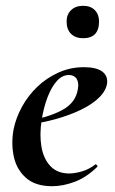

<svg xmlns="http://www.w3.org/2000/svg" viewBox="-20 -631 397 663"><path d="M160 12Q102 12 69.5 -17Q37 -46 27.5 -91Q18 -136 27 -185Q35 -224 56 -262.5Q77 -301 109 -331.5Q141 -362 182 -380.5Q223 -399 270 -399Q311 -399 331.5 -385Q352 -371 350 -345Q347 -319 323 -295Q299 -271 259.5 -252Q220 -233 171.5 -219.5Q123 -206 73 -201L75 -214Q146 -225 194 -250.5Q242 -276 249 -324Q253 -346 244.5 -359Q236 -372 218 -372Q195 -372 176.5 -351.5Q158 -331 144.5 -296Q131 -261 124 -218Q116 -167 123 -125Q130 -83 154 -57.5Q178 -32 219 -32Q238 -32 262.5 -39Q287 -46 309 -63Q311 -65 314.5 -61Q318 -57 316 -55Q278 -18 237.5 -3Q197 12 160 12ZM267 -499Q241 -499 225.5 -514Q210 -529 210 -557Q210 -581 225.5 -596Q241 -611 267 -611Q293 -611 307.5 -596Q322 -581 322 -557Q322 -499 267 -499Z"/></svg>

Font: Cormorant
Style: Bold Italic
Weight: 700
Italic angle: -10°
Designer: Christian Thalmann (Catharsis Fonts)
Foundry: Catharsis Fonts
Version: Version 4.000